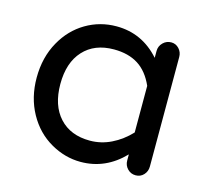

<svg xmlns="http://www.w3.org/2000/svg" viewBox="-81 -604 779 711"><g transform="rotate(15 308.0 -249.0)"><path d="M168.9 -20.5Q112.3 -52.7 79.1 -112.8Q45.9 -172.9 45.9 -249Q45.9 -327.1 80.1 -387.7Q112.3 -445.3 166 -477.1Q219.7 -508.8 283.2 -508.8Q381.8 -508.8 449.2 -432.6V-459Q449.2 -477.5 462.4 -490.7Q475.6 -503.9 494.1 -503.9Q511.7 -503.9 523.9 -490.7Q536.1 -477.5 536.1 -459V-39.1Q536.1 -20.5 523.9 -7.3Q511.7 5.9 493.2 5.9Q474.6 5.9 461.9 -7.3Q449.2 -20.5 449.2 -39.1V-62.5Q378.9 10.7 283.2 10.7Q223.6 10.7 168.9 -20.5ZM449.2 -146.5V-325.2Q426.8 -376 389.2 -399.9Q351.6 -423.8 295.9 -423.8Q221.7 -423.8 179.2 -377.4Q136.7 -331.1 136.7 -249Q136.7 -167 179.2 -120.6Q221.7 -74.2 295.9 -74.2Q338.9 -74.2 377.9 -93.3Q417 -112.3 449.2 -146.5Z"/></g></svg>

Font: jf-openhuninn-2.1
Style: Regular
Weight: 400
Designer: [Kosugi Maru]
Designed by MOTOYA      

[Varela Round]
Joe Prince (Latin component); Avraham Cornfeld (Hebrew component)
Foundry: justfont Co., Ltd.
Version: 2.1